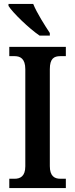

<svg xmlns="http://www.w3.org/2000/svg" viewBox="-20 -951 379 971"><path d="M180 -771H232V-784C207 -822 166 -886 148 -931H23V-921C45 -886 127 -807 180 -771ZM27 0H313V-47H285C255 -47 232 -61 232 -111V-601C232 -655 253 -667 285 -667H313V-714H27V-667H54C82 -667 108 -655 108 -601V-110C108 -59 82 -47 54 -47H27Z"/></svg>

Font: Noto Serif Devanagari Condensed SemiBold
Style: Regular
Weight: 600
Width: 3
Designer: Universal Thirst, Indian Type Foundry and the Monotype Design Team
Foundry: Monotype Imaging Inc.
Version: Version 2.004